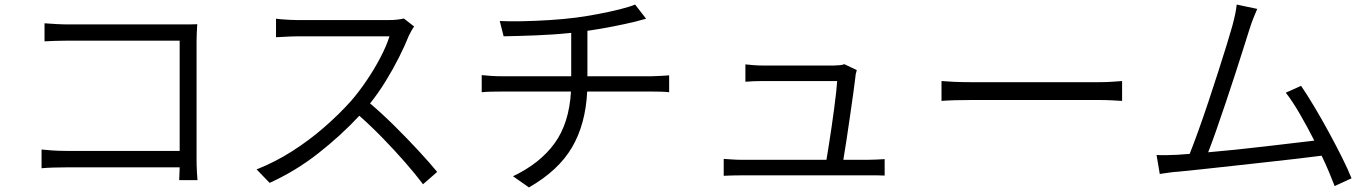

<svg xmlns="http://www.w3.org/2000/svg" viewBox="-20 -783 6010 841"><path d="M162 -128Q180 -126 209.5 -124Q239 -122 270 -122H767V-605H282Q255 -605 223.5 -604Q192 -603 175 -602V-681Q199 -679 228 -677.5Q257 -676 281 -676H772Q789 -676 808.5 -676Q828 -676 844 -677Q843 -661 842 -640.5Q841 -620 841 -603V-86Q841 -59 842.5 -31Q844 -3 845 6H765L767 -50H272Q241 -50 211.5 -49Q182 -48 162 -46Z M1794 -667Q1790 -662 1782.5 -649Q1775 -636 1771 -627Q1754 -584 1727.5 -531.5Q1701 -479 1669 -427Q1637 -375 1601 -330Q1654 -285 1709.5 -230Q1765 -175 1813.5 -122.5Q1862 -70 1895 -30L1833 24Q1800 -20 1754.5 -72Q1709 -124 1657.5 -177Q1606 -230 1554 -276Q1473 -189 1373.5 -111Q1274 -33 1161 18L1104 -41Q1185 -73 1259.5 -120.5Q1334 -168 1399.5 -225Q1465 -282 1517 -340Q1551 -379 1585 -429Q1619 -479 1646 -530.5Q1673 -582 1686 -624Q1677 -624 1647 -624Q1617 -624 1574.5 -624Q1532 -624 1485.5 -624Q1439 -624 1397 -624Q1355 -624 1325 -624Q1295 -624 1287 -624Q1270 -624 1248.5 -623Q1227 -622 1210.5 -621Q1194 -620 1189 -620V-701Q1195 -700 1212.5 -698.5Q1230 -697 1251 -696Q1272 -695 1287 -695Q1296 -695 1325.5 -695Q1355 -695 1396.5 -695Q1438 -695 1483 -695Q1528 -695 1569.5 -695Q1611 -695 1640.5 -695Q1670 -695 1679 -695Q1702 -695 1720 -697Q1738 -699 1749 -702Z M2090 -454Q2107 -452 2131 -450.5Q2155 -449 2177 -449H2482V-639Q2405 -631 2325 -628Q2245 -625 2186 -624L2169 -691Q2207 -689 2265 -690Q2323 -691 2386.5 -695Q2450 -699 2504 -706Q2549 -712 2599.5 -721.5Q2650 -731 2694 -742Q2738 -753 2762 -763L2810 -701Q2795 -697 2782 -693.5Q2769 -690 2758 -687Q2720 -678 2664.5 -667Q2609 -656 2553 -648V-449H2834Q2851 -449 2873 -450.5Q2895 -452 2911 -453V-379Q2895 -381 2874.5 -381.5Q2854 -382 2836 -382H2552Q2545 -239 2485.5 -137.5Q2426 -36 2297 38L2227 -11Q2345 -67 2409 -155Q2473 -243 2481 -382H2179Q2155 -382 2131.5 -381.5Q2108 -381 2090 -379Z M3150 -87Q3168 -86 3188 -84.5Q3208 -83 3230 -83H3600Q3604 -108 3610 -144.5Q3616 -181 3622 -223Q3628 -265 3633.5 -305.5Q3639 -346 3642.5 -378.5Q3646 -411 3647 -428Q3628 -428 3592 -428Q3556 -428 3513 -428Q3470 -428 3429.5 -428Q3389 -428 3359.5 -428Q3330 -428 3322 -428Q3281 -428 3245 -425V-501Q3262 -499 3282 -497.5Q3302 -496 3321 -496Q3332 -496 3361.5 -496Q3391 -496 3430 -496Q3469 -496 3509 -496Q3549 -496 3582.5 -496Q3616 -496 3633 -496Q3644 -496 3658.5 -497.5Q3673 -499 3678 -502L3733 -476Q3731 -469 3729 -461Q3727 -453 3727 -447Q3724 -421 3717.5 -374Q3711 -327 3703 -272.5Q3695 -218 3687.5 -167.5Q3680 -117 3674 -83H3779Q3796 -83 3818 -84Q3840 -85 3855 -86V-14Q3842 -15 3820 -15Q3798 -15 3782 -15Q3768 -15 3725.5 -15Q3683 -15 3625 -15Q3567 -15 3503.5 -15Q3440 -15 3382.5 -15Q3325 -15 3284 -15Q3243 -15 3230 -15Q3208 -15 3189.5 -14.5Q3171 -14 3150 -13Z M4104 -428Q4126 -426 4161 -424.5Q4196 -423 4239 -423Q4256 -423 4297.5 -423Q4339 -423 4395 -423Q4451 -423 4512 -423Q4573 -423 4629.5 -423Q4686 -423 4728.5 -423Q4771 -423 4789 -423Q4827 -423 4853 -425Q4879 -427 4895 -428V-341Q4880 -342 4852 -343.5Q4824 -345 4790 -345Q4772 -345 4729.5 -345Q4687 -345 4630.5 -345Q4574 -345 4512.5 -345Q4451 -345 4395 -345Q4339 -345 4297.5 -345Q4256 -345 4239 -345Q4198 -345 4162.5 -344Q4127 -343 4104 -341Z M5137 -105 5191 -109Q5207 -149 5228.5 -208.5Q5250 -268 5272.5 -335.5Q5295 -403 5316 -468.5Q5337 -534 5353.5 -587.5Q5370 -641 5378 -670Q5387 -704 5391 -724Q5395 -744 5397 -763L5487 -744Q5480 -727 5471.5 -707Q5463 -687 5453 -655Q5444 -627 5428 -576Q5412 -525 5391.5 -462Q5371 -399 5349 -333.5Q5327 -268 5307 -211Q5287 -154 5272 -116Q5329 -121 5393 -127.5Q5457 -134 5520 -141.5Q5583 -149 5639 -155.5Q5695 -162 5737 -167Q5706 -228 5673.5 -284Q5641 -340 5612 -377L5679 -407Q5705 -369 5737 -315.5Q5769 -262 5800.5 -204Q5832 -146 5858.5 -93Q5885 -40 5900 -2L5826 32Q5816 6 5801.5 -29Q5787 -64 5769 -101Q5723 -95 5658.5 -87.5Q5594 -80 5521 -72Q5448 -64 5376 -56Q5304 -48 5243 -41.5Q5182 -35 5141 -31Q5122 -30 5101.5 -27Q5081 -24 5060 -21L5046 -104Q5068 -103 5091.5 -103.5Q5115 -104 5137 -105Z"/></svg>

Font: Source Han Sans SC Normal
Style: Regular
Weight: 350
Designer: Ryoko NISHIZUKA 西塚涼子 (kana, bopomofo & ideographs); Paul D. Hunt (Latin, Greek & Cyrillic); Sandoll Communications 산돌커뮤니
Foundry: Adobe
Version: Version 2.004;hotconv 1.0.118;makeotfexe 2.5.65603